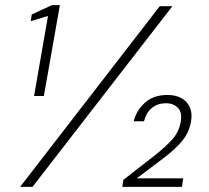

<svg xmlns="http://www.w3.org/2000/svg" viewBox="-20 -724 810 744"><path d="M112 -352 166 -662 99 -642 103 -668 181 -704H212L150 -352ZM58 0 599 -700H648L106 0ZM454 0 458 -27 585 -126Q619 -153 646 -182Q673 -211 680 -251Q687 -288 669.5 -306Q652 -324 623 -324Q592 -324 569.5 -306.5Q547 -289 538 -254H498Q508 -295 541 -325.5Q574 -356 629 -356Q661 -356 683.5 -343.5Q706 -331 716 -307.5Q726 -284 720 -252Q713 -211 686 -178Q659 -145 608 -107L510 -33H690L685 0Z"/></svg>

Font: DM Sans 20pt ExtraLight
Style: Italic
Weight: 250
Italic angle: -10°
Version: Version 4.004;gftools[0.9.30]